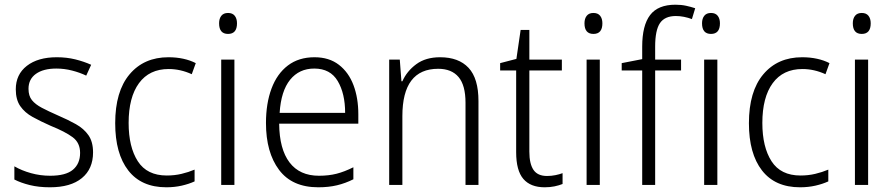

<svg xmlns="http://www.w3.org/2000/svg" viewBox="-20 -785 3786 815"><path d="M375 -138Q375 -68 327.5 -29Q280 10 192 10Q144 10 106 0.5Q68 -9 41 -23V-79Q72 -61 111.5 -50Q151 -39 193 -39Q259 -39 289.5 -64.5Q320 -90 320 -136Q320 -179 288.5 -202.5Q257 -226 195 -251Q152 -270 118.5 -288.5Q85 -307 66 -334.5Q47 -362 47 -406Q47 -469 94 -505.5Q141 -542 221 -542Q263 -542 299.5 -533Q336 -524 367 -510L346 -464Q319 -477 286 -485.5Q253 -494 219 -494Q164 -494 132.5 -471.5Q101 -449 101 -408Q101 -378 115.5 -360Q130 -342 157.5 -327.5Q185 -313 226 -295Q268 -277 302 -258Q336 -239 355.5 -211Q375 -183 375 -138Z M686 10Q580 10 524.5 -61.5Q469 -133 469 -262Q469 -397 530 -469.5Q591 -542 695 -542Q729 -542 758.5 -535.5Q788 -529 811 -517L794 -470Q746 -492 696 -492Q614 -492 570 -432Q526 -372 526 -263Q526 -161 565 -100.5Q604 -40 688 -40Q721 -40 750.5 -47Q780 -54 806 -65V-15Q782 -4 751.5 3Q721 10 686 10Z M948 -730Q967 -730 976.5 -718Q986 -706 986 -686Q986 -641 948 -641Q910 -641 910 -686Q910 -706 919.5 -718Q929 -730 948 -730ZM975 -532V0H919V-532Z M1315 -542Q1377 -542 1418.5 -510Q1460 -478 1480.5 -423.5Q1501 -369 1501 -300V-260H1165Q1166 -152 1209 -95.5Q1252 -39 1334 -39Q1375 -39 1408.5 -47.5Q1442 -56 1480 -75V-24Q1446 -7 1410.5 1.5Q1375 10 1331 10Q1220 10 1164.5 -64Q1109 -138 1109 -263Q1109 -346 1132.5 -409Q1156 -472 1202 -507Q1248 -542 1315 -542ZM1314 -494Q1250 -494 1211.5 -446.5Q1173 -399 1167 -306H1445Q1445 -388 1413.5 -441Q1382 -494 1314 -494Z M1848 -542Q1927 -542 1969 -497Q2011 -452 2011 -356V0H1956V-349Q1956 -423 1926.5 -458Q1897 -493 1840 -493Q1688 -493 1688 -292V0H1632V-532H1677L1684 -440H1688Q1707 -483 1747 -512.5Q1787 -542 1848 -542Z M2302 -38Q2320 -38 2337.5 -41.5Q2355 -45 2368 -50V-4Q2353 2 2334 6Q2315 10 2292 10Q2232 10 2201.5 -25.5Q2171 -61 2171 -139V-486H2103V-517L2172 -535L2190 -658H2227V-532H2365V-486H2227V-141Q2227 -90 2244.5 -64Q2262 -38 2302 -38Z M2499 -730Q2518 -730 2527.5 -718Q2537 -706 2537 -686Q2537 -641 2499 -641Q2461 -641 2461 -686Q2461 -706 2470.5 -718Q2480 -730 2499 -730ZM2526 -532V0H2470V-532Z M2871 -486H2761V0H2706V-486H2619V-517L2706 -534V-587Q2706 -677 2739.5 -721Q2773 -765 2847 -765Q2872 -765 2892.5 -760.5Q2913 -756 2931 -750L2917 -704Q2901 -710 2883.5 -713.5Q2866 -717 2849 -717Q2802 -717 2781.5 -687Q2761 -657 2761 -587V-532H2871Z M2998 -730Q3017 -730 3026.5 -718Q3036 -706 3036 -686Q3036 -641 2998 -641Q2960 -641 2960 -686Q2960 -706 2969.5 -718Q2979 -730 2998 -730ZM3025 -532V0H2969V-532Z M3376 10Q3270 10 3214.5 -61.5Q3159 -133 3159 -262Q3159 -397 3220 -469.5Q3281 -542 3385 -542Q3419 -542 3448.5 -535.5Q3478 -529 3501 -517L3484 -470Q3436 -492 3386 -492Q3304 -492 3260 -432Q3216 -372 3216 -263Q3216 -161 3255 -100.5Q3294 -40 3378 -40Q3411 -40 3440.5 -47Q3470 -54 3496 -65V-15Q3472 -4 3441.5 3Q3411 10 3376 10Z M3638 -730Q3657 -730 3666.5 -718Q3676 -706 3676 -686Q3676 -641 3638 -641Q3600 -641 3600 -686Q3600 -706 3609.5 -718Q3619 -730 3638 -730ZM3665 -532V0H3609V-532Z"/></svg>

Font: Noto Sans Arabic UI SmCn Lt
Style: Regular
Weight: 300
Width: 4
Designer: Monotype Design Team, Nadine Chahine and Nizar Qandah
Foundry: Monotype Imaging Inc.
Version: Version 2.010; ttfautohint (v1.8.4.7-5d5b)